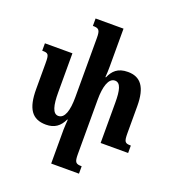

<svg xmlns="http://www.w3.org/2000/svg" viewBox="-172 -894 1151 1266"><g transform="rotate(20 403.5 -260.5)"><path d="M736 -123V-311C736 -444 691 -502 602 -502C530 -502 498 -467 477 -419H473C475 -443 476 -469 476 -493V-760H280V-708C322 -708 332 -699 332 -642V-226C332 -133 313 -72 268 -72C228 -72 215 -129 215 -217V-492H22V-440C66 -440 71 -433 71 -369V-188C71 -53 112 10 211 10C271 10 308 -18 332 -70H336C335 -47 332 -24 332 0V239H527V187C485 187 476 178 476 120V-263C476 -350 495 -419 541 -419C581 -419 592 -368 592 -283V0H785V-52C743 -52 736 -60 736 -123Z"/></g></svg>

Font: Noto Serif Armenian ExtraCondensed ExtraBold
Style: Regular
Weight: 800
Width: 2
Designer: Monotype Design Team
Foundry: Monotype Imaging Inc.
Version: Version 2.008